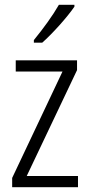

<svg xmlns="http://www.w3.org/2000/svg" viewBox="-20 -785 375 805"><path d="M292 -757V-765H227C200 -718 162 -666 122 -617V-606H157C200 -644 262 -713 292 -757ZM307 0V-47H92L303 -491V-532H46V-485H242L31 -39V0Z"/></svg>

Font: Noto Sans Armenian Condensed Light
Style: Regular
Weight: 300
Width: 3
Designer: Monotype Design Team
Foundry: Monotype Imaging Inc.
Version: Version 2.008